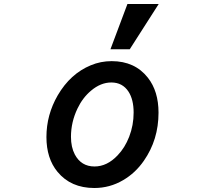

<svg xmlns="http://www.w3.org/2000/svg" viewBox="-20 -900 1040 971"><path d="M538.6 -650.9 624.5 -879.9H782.7L636.2 -650.9ZM544.9 -590.8Q662.1 -590.8 728 -506.8Q781.7 -438.5 781.7 -330.1Q781.7 -193.4 707.5 -86.9Q664.6 -24.9 602.5 11.2Q535.2 50.8 457 50.8Q338.4 50.8 271 -30.8Q214.8 -98.6 214.8 -207Q214.8 -319.3 272 -418Q335.9 -527.3 439 -569.8Q488.8 -590.8 544.9 -590.8ZM543 -482.9Q489.3 -482.9 440.4 -441.4Q397.9 -405.8 372.1 -351.6Q338.9 -282.7 338.9 -208Q338.9 -155.8 358.4 -118.7Q390.6 -58.1 458 -58.1Q521.5 -58.1 574.7 -114.3Q611.8 -152.8 633.3 -208.5Q655.8 -266.6 655.8 -330.6Q655.8 -396.5 629.9 -436.5Q599.6 -482.9 543 -482.9Z"/></svg>

Font: FORM UDPGothic
Style: Bold
Weight: 700
Foundry: Pronama LLC
Version: Version 1.051